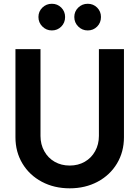

<svg xmlns="http://www.w3.org/2000/svg" viewBox="-20 -1012 758 1044"><path d="M64 -265.5V-745H200.2V-273Q200.2 -226.8 220.8 -189.9Q241.2 -153 277.2 -132.4Q313.2 -111.8 359 -111.8Q404.8 -111.8 440.8 -132.4Q476.8 -153 497.2 -189.9Q517.8 -226.8 517.8 -273V-745H654V-265.5Q654 -186.2 616.1 -123Q578.2 -59.8 511 -23.9Q443.8 12 359 12Q274.2 12 207 -23.9Q139.8 -59.8 101.9 -123Q64 -186.2 64 -265.5ZM189 -919.5Q189 -949.8 210.4 -970.7Q231.8 -991.5 262 -991.5Q292.3 -991.5 313.2 -970.7Q334 -949.8 334 -919.5Q334 -888.5 313.2 -867.5Q292.3 -846.5 262 -846.5Q231.8 -846.5 210.4 -867.9Q189 -889.2 189 -919.5ZM384 -919.5Q384 -949.8 405.4 -970.7Q426.8 -991.5 457 -991.5Q487.3 -991.5 508.2 -970.7Q529 -949.8 529 -919.5Q529 -888.5 508.2 -867.5Q487.3 -846.5 457 -846.5Q426.8 -846.5 405.4 -867.9Q384 -889.2 384 -919.5Z"/></svg>

Font: Trafiko Sans Variable
Style: Regular
Weight: 400
Designer: Gumpita Rahayu / Trafiko
Foundry: Tokotype / Trafiko
Version: Version 0.001;FEAKit 1.0